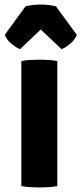

<svg xmlns="http://www.w3.org/2000/svg" viewBox="-20 -820 358 846"><path d="M74 -551Q93 -555 117 -556Q141 -557 155 -557Q170 -557 191.2 -556Q212.5 -555 232.5 -551V0Q212.5 3.5 191.2 4.8Q170 6 155 6Q141 6 117 4.8Q93 3.5 74 0ZM226.5 -792 318.5 -666.5Q309 -643 287.8 -626Q266.5 -609 251 -603.5L159.5 -690L68.5 -603.5Q53 -609 31.8 -626Q10.5 -643 1 -666.5L92.5 -792Q106 -795.5 123.5 -797.8Q141 -800 159.5 -800Q178 -800 195.5 -797.8Q213 -795.5 226.5 -792Z"/></svg>

Font: Signika SC
Style: Bold
Weight: 700
Designer: Anna Giedryś
Foundry: Anna Giedryś
Version: Version 2.000; ttfautohint (v1.8.3) -l 8 -r 50 -G 200 -x 9 -